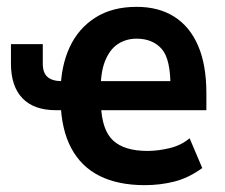

<svg xmlns="http://www.w3.org/2000/svg" viewBox="-20 -531 657 561"><path d="M403 10Q325 10 271 -17Q217 -44 188 -98.5Q159 -153 157 -235L182 -209H144Q79 -209 45.5 -244Q12 -279 12 -345V-402H105V-345Q105 -318 119 -306Q133 -294 160 -294H185L157 -265Q158 -338 183.5 -393Q209 -448 258.5 -479.5Q308 -511 379 -511Q444 -511 489.5 -482Q535 -453 559 -397Q583 -341 583 -259V-209H255L275 -223Q278 -150 311 -120Q344 -90 411 -90Q441 -90 475 -98Q509 -106 534 -127L571 -40Q531 -11 489.5 -0.5Q448 10 403 10ZM379 -418Q348 -418 324 -402Q300 -386 286.5 -351.5Q273 -317 274 -258L256 -294H490L478 -274Q479 -358 452.5 -388Q426 -418 379 -418Z"/></svg>

Font: Nunito Sans 7pt Condensed
Style: Bold
Weight: 700
Width: 3
Designer: Vernon Adams
Foundry: Vernon Adams
Version: Version 3.101;gftools[0.9.27]